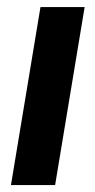

<svg xmlns="http://www.w3.org/2000/svg" viewBox="-20 -536 276 556"><path d="M11.7 0 97.2 -515.6H225.1L139.6 0Z"/></svg>

Font: Inter Display Semi Bold
Style: Italic
Weight: 600
Italic angle: -9.39999°
Designer: Rasmus Andersson
Foundry: rsms
Version: Version 4.000;git-4fc901f